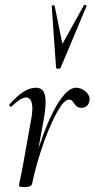

<svg xmlns="http://www.w3.org/2000/svg" viewBox="-20 -751 384 779"><path d="M110.6 -7.2 100.6 -8.2Q109 -53.2 123.6 -105.7Q138.2 -158.2 157.3 -209.2Q176.4 -260.2 198.2 -302.3Q220 -344.4 243.2 -369.7Q266.4 -395 289 -395Q302.6 -395 316 -387.7Q329.4 -380.4 337.6 -368Q345.8 -355.6 342.8 -341Q340.2 -328 331.8 -320.8Q323.4 -313.6 310.8 -313.6Q295.8 -313.6 288.4 -321.9Q281 -330.2 275.5 -338.5Q270 -346.8 259.8 -346.8Q245.6 -346.8 228.8 -323.3Q212 -299.8 193.9 -261.6Q175.8 -223.4 159.5 -177.9Q143.2 -132.4 130.3 -87.4Q117.4 -42.4 110.6 -7.2ZM79.4 8Q65.2 8 61 6.3Q56.8 4.6 56.8 1.6Q56.8 -1.6 62.4 -26.4Q68 -51.2 72 -74L105 -258.6Q112.8 -298.8 111 -319.3Q109.2 -339.8 102.3 -347.7Q95.4 -355.6 86.6 -355.6Q72.8 -355.6 56.7 -344Q40.6 -332.4 26.4 -318.8Q24 -316.4 20 -320.1Q16 -323.8 18.4 -327Q48 -361.2 74.2 -378.1Q100.4 -395 126 -395Q144 -395 153.8 -383.4Q163.6 -371.8 164.9 -342.8Q166.2 -313.8 156.4 -261L110.6 -7.2Q108.4 8 79.4 8ZM207.4 -477 189.8 -726Q189.8 -729 195.7 -729.5Q201.6 -730 201.8 -727L233.2 -572.8L320.8 -730Q322 -732 327.4 -730.5Q332.8 -729 331 -726L226.4 -477Q224.2 -472 215.8 -472Q207.4 -472 207.4 -477Z"/></svg>

Font: Cormorant Garamond Light
Style: Italic
Weight: 300
Italic angle: -10°
Designer: Christian Thalmann (Catharsis Fonts)
Foundry: Catharsis Fonts
Version: Version 4.001